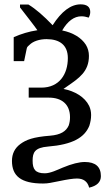

<svg xmlns="http://www.w3.org/2000/svg" viewBox="-20 -630 484 883"><path d="M391 -52C396 -68 399 -84 399 -101C399 -116 396 -130 390 -143C370 -184 324 -211 272 -221L289 -233C344 -271 389 -301 389 -373C389 -392 384 -409 375 -424C354 -457 315 -480 266 -490C291 -533 321 -555 354 -555C365 -555 376 -553 388 -549C393 -558 395 -567 395 -575C395 -598 380 -610 351 -610C306 -610 263 -578 222 -514C181 -557 144 -589 111 -609H72V-596C109 -548 136 -514 152 -491C112 -485 77 -474 43 -459V-349H91L103 -407C104 -415 112 -420 116 -424C132 -440 161 -450 194 -450C254 -450 292 -423 292 -363C292 -289 253 -227 170 -227H112V-181H205C263 -181 302 -151 302 -91C302 -77 300 -65 296 -53C284 -26 259 -10 211 -6C132 0 100 13 74 32C48 51 35 77 35 110C35 179 76 214 178 214C203 214 215 210 252 203C290 195 317 191 334 191C364 191 383 205 390 233C426 225 444 207 444 180C444 137 419 115 370 115C345 115 311 123 268 141C244 151 212 167 186 167C142 167 130 148 130 109C130 71 140 49 201 44C313 35 369 3 391 -52Z"/></svg>

Font: Veleka
Style: Regular
Weight: 400
Designer: Stefan Peev, Context Ltd, 2016; SIL International, 1997-2014.
Foundry: Stefan Peev, Context Ltd, 2016
Version: Version 1.000